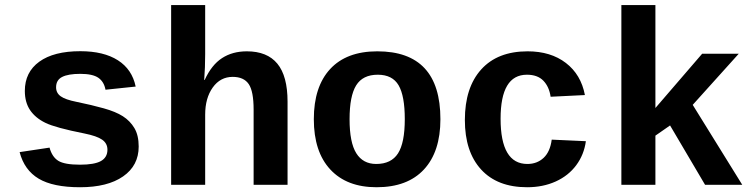

<svg xmlns="http://www.w3.org/2000/svg" viewBox="-20 -745 3040 774"><path d="M539.1 -154.3Q539.1 -77.6 476.3 -33.9Q413.6 9.8 302.7 9.8Q193.8 9.8 136 -24.7Q78.1 -59.1 59.1 -131.8L179.7 -149.9Q189.9 -112.3 215.1 -96.7Q240.2 -81.1 302.7 -81.1Q360.4 -81.1 386.7 -95.7Q413.1 -110.4 413.1 -141.6Q413.1 -167 391.8 -181.9Q370.6 -196.8 319.8 -207Q203.6 -230 163.1 -249.8Q122.6 -269.5 101.3 -301Q80.1 -332.5 80.1 -378.4Q80.1 -454.1 138.4 -496.3Q196.8 -538.6 303.7 -538.6Q397.9 -538.6 455.3 -502Q512.7 -465.3 526.9 -396L405.3 -383.3Q399.4 -415.5 376.5 -431.4Q353.5 -447.3 303.7 -447.3Q254.9 -447.3 230.5 -434.8Q206.1 -422.4 206.1 -393.1Q206.1 -370.1 224.9 -356.7Q243.7 -343.3 288.1 -334.5Q350.1 -321.8 398.2 -308.3Q446.3 -294.9 475.3 -276.4Q504.4 -257.8 521.7 -228.8Q539.1 -199.7 539.1 -154.3Z M805.2 -422.9Q833 -483.4 875 -510.7Q917 -538.1 975.1 -538.1Q1057.1 -538.1 1098.1 -488.3Q1139.2 -438.5 1139.2 -335V0H1002.4V-303.2Q1002.4 -377 982.7 -406Q962.9 -435.1 918 -435.1Q868.2 -435.1 837.6 -392.3Q807.1 -349.6 807.1 -282.7V0H669.9V-724.6H807.1V-526.9Q807.1 -473.6 803.2 -422.9Z M1755.4 -264.6Q1755.4 -133.3 1689 -61.8Q1622.6 9.8 1498 9.8Q1377.9 9.8 1311.5 -61.8Q1245.1 -133.3 1245.1 -264.6Q1245.1 -395.5 1311 -466.8Q1377 -538.1 1501 -538.1Q1755.4 -538.1 1755.4 -264.6ZM1611.8 -264.6Q1611.8 -358.4 1586.9 -401.1Q1562 -443.8 1502.9 -443.8Q1442.4 -443.8 1415.8 -400.9Q1389.2 -357.9 1389.2 -264.6Q1389.2 -170.4 1416.3 -127.2Q1443.4 -84 1496.6 -84Q1557.1 -84 1584.5 -126.7Q1611.8 -169.4 1611.8 -264.6Z M2105 9.8Q1984.9 9.8 1919.4 -61.8Q1854 -133.3 1854 -261.2Q1854 -392.1 1919.9 -465.1Q1985.8 -538.1 2106.9 -538.1Q2200.2 -538.1 2261.2 -491.2Q2322.3 -444.3 2337.9 -361.8L2199.7 -355Q2193.8 -395.5 2170.4 -419.7Q2147 -443.8 2104 -443.8Q1998 -443.8 1998 -266.6Q1998 -84 2106 -84Q2145 -84 2171.4 -108.6Q2197.8 -133.3 2204.1 -182.1L2341.8 -175.8Q2334.5 -121.6 2303 -79.1Q2271.5 -36.6 2220.2 -13.4Q2168.9 9.8 2105 9.8Z M2822.3 0 2681.2 -239.3 2622.1 -198.2V0H2484.9V-724.6H2622.1V-309.6L2810.5 -528.3H2958L2772.5 -322.3L2972.2 0Z"/></svg>

Font: Liberation Mono
Style: Bold
Weight: 700
Monospace: yes
Designer: Steve Matteson
Foundry: Ascender Corporation
Version: Version 2.1.5